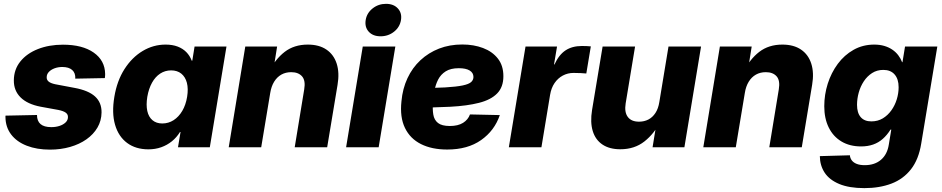

<svg xmlns="http://www.w3.org/2000/svg" viewBox="-20 -764 4888 996"><path d="M239.3 12.2Q170.9 12.2 118.9 -8.1Q66.9 -28.3 37.8 -66.4Q8.8 -104.5 8.3 -156.7Q8.3 -158.7 8.3 -160.6Q8.3 -162.6 8.3 -164.1L171.9 -167.5Q171.9 -136.2 190.2 -120.4Q208.5 -104.5 246.1 -104.5Q269 -104.5 288.6 -110.8Q308.1 -117.2 320.3 -128.9Q332.5 -140.6 332.5 -156.7Q333 -170.9 320.8 -179.7Q308.6 -188.5 282.2 -193.8L190.9 -210.4Q122.1 -223.6 86.7 -258.8Q51.3 -293.9 51.8 -347.2Q52.2 -403.8 85.7 -445.3Q119.1 -486.8 176.8 -509.5Q234.4 -532.2 306.6 -532.2Q407.7 -532.2 466.1 -491.2Q524.4 -450.2 525.4 -380.4Q525.4 -376 525.1 -370.4Q524.9 -364.7 523.9 -358.9L370.6 -356Q372.1 -385.3 354.5 -400.9Q336.9 -416.5 303.2 -416.5Q281.7 -416.5 263.2 -409.7Q244.6 -402.8 233.4 -390.9Q222.2 -378.9 222.2 -363.3Q221.7 -349.6 232.4 -340.8Q243.2 -332 266.1 -327.1L366.7 -308.1Q438.5 -294.9 472.9 -263.7Q507.3 -232.4 506.8 -180.7Q506.3 -137.7 485.6 -102.3Q464.8 -66.9 428.5 -41.3Q392.1 -15.6 343.5 -1.7Q294.9 12.2 239.3 12.2Z M750 10.7Q684.1 10.7 639.4 -22.5Q594.7 -55.7 576.9 -116.7Q559.1 -177.7 573.2 -261.7Q586.9 -344.7 625.7 -405.5Q664.6 -466.3 720 -499.5Q775.4 -532.7 838.9 -532.7Q874.5 -532.7 901.4 -522.5Q928.2 -512.2 946.5 -493.7Q964.8 -475.1 974.6 -449.2H977.5L989.3 -522.5H1154.8L1068.4 0H903.3L916.5 -79.1H913.6Q896.5 -51.3 871.8 -31.2Q847.2 -11.2 816.4 -0.2Q785.6 10.7 750 10.7ZM821.8 -123.5Q854 -123.5 880.6 -140.6Q907.2 -157.7 925.5 -188.7Q943.8 -219.7 950.7 -261.7Q957.5 -303.7 949.5 -334.5Q941.4 -365.2 920.4 -382.1Q899.4 -398.9 867.7 -398.9Q836.4 -398.9 811 -382.3Q785.6 -365.7 768.6 -335Q751.5 -304.2 744.1 -261.7Q737.3 -219.2 744.1 -188.2Q751 -157.2 771 -140.4Q791 -123.5 821.8 -123.5Z M1381.8 -281.7 1335 0H1166.5L1252.4 -522.5H1417.5L1395.5 -384.3L1373.5 -389.6Q1407.7 -457 1456.8 -494.9Q1505.9 -532.7 1576.7 -532.7Q1635.3 -532.7 1673.3 -506.8Q1711.4 -481 1726.6 -433.8Q1741.7 -386.7 1731 -323.7L1677.2 0H1508.8L1558.1 -300.3Q1565.9 -346.2 1546.9 -367.9Q1527.8 -389.6 1490.7 -389.6Q1461.9 -389.6 1439.5 -377Q1417 -364.3 1402.1 -340.1Q1387.2 -315.9 1381.8 -281.7Z M1775.4 0 1861.8 -522.5H2030.8L1944.3 0ZM1954.1 -575.7Q1914.6 -575.7 1892.8 -599.6Q1871.1 -623.5 1877 -660.2Q1882.8 -696.3 1912.8 -720.2Q1942.9 -744.1 1982.4 -744.1Q2022 -744.1 2043.9 -720.2Q2065.9 -696.3 2060.1 -660.2Q2054.2 -623.5 2024.2 -599.6Q1994.1 -575.7 1954.1 -575.7Z M2299.8 11.7Q2220.2 11.7 2163.8 -16.6Q2107.4 -44.9 2080.6 -100.6Q2053.7 -156.2 2062.5 -238.3Q2068.4 -304.2 2093.8 -358.4Q2119.1 -412.6 2161.1 -451.7Q2203.1 -490.7 2257.8 -512Q2312.5 -533.2 2377.9 -533.2Q2437.5 -533.2 2485.8 -514.9Q2534.2 -496.6 2562.7 -460.2Q2591.3 -423.8 2591.3 -368.7Q2591.3 -312 2558.8 -279.1Q2526.4 -246.1 2464.8 -230.5Q2403.3 -214.8 2315.9 -210.2Q2228.5 -205.6 2118.2 -205.6L2134.8 -307.1Q2230 -307.1 2289.1 -310.5Q2348.1 -314 2380.4 -320.8Q2412.6 -327.6 2424.3 -338.6Q2436 -349.6 2436 -364.7Q2436 -386.2 2416.5 -398.2Q2397 -410.2 2359.9 -410.2Q2317.9 -410.2 2292.2 -394Q2266.6 -377.9 2252.9 -351.3Q2239.3 -324.7 2233.9 -293.7Q2228.5 -262.7 2226.1 -232.9Q2223.1 -197.3 2227.8 -169.4Q2232.4 -141.6 2252.2 -126Q2272 -110.4 2313.5 -110.4Q2356 -110.4 2382.1 -126.7Q2408.2 -143.1 2418 -170.4L2572.8 -167Q2545.4 -86.4 2475.8 -37.4Q2406.2 11.7 2299.8 11.7Z M2619.6 0 2706.1 -522.5H2869.6L2854 -429.7H2856.4Q2879.4 -480 2913.8 -502.7Q2948.2 -525.4 2998.5 -525.4Q3011.7 -525.4 3023.2 -524.9Q3034.7 -524.4 3044.9 -523.4L3021.5 -382.8Q3011.7 -383.8 2992.4 -384.8Q2973.1 -385.7 2955.1 -385.7Q2925.3 -385.7 2899.7 -372.1Q2874 -358.4 2856.7 -333Q2839.4 -307.6 2833.5 -271.5L2788.6 0Z M3197.8 10.3Q3141.6 10.3 3105.2 -14.2Q3068.8 -38.6 3054.9 -84.2Q3041 -129.9 3051.3 -193.4L3106 -522.5H3274.4L3225.6 -227.5Q3218.3 -182.1 3236.6 -157.5Q3254.9 -132.8 3294.9 -132.8Q3321.8 -132.8 3343.5 -144Q3365.2 -155.3 3380.1 -178Q3395 -200.7 3400.4 -235.4L3447.8 -522.5H3616.7L3530.3 0H3365.2L3387.7 -138.2H3408.7Q3374.5 -70.8 3323 -30.3Q3271.5 10.3 3197.8 10.3Z M3843.8 -281.7 3796.9 0H3628.4L3714.4 -522.5H3879.4L3857.4 -384.3L3835.4 -389.6Q3869.6 -457 3918.7 -494.9Q3967.8 -532.7 4038.6 -532.7Q4097.2 -532.7 4135.3 -506.8Q4173.3 -481 4188.5 -433.8Q4203.6 -386.7 4192.9 -323.7L4139.2 0H3970.7L4020 -300.3Q4027.8 -346.2 4008.8 -367.9Q3989.7 -389.6 3952.6 -389.6Q3923.8 -389.6 3901.4 -377Q3878.9 -364.3 3864 -340.1Q3849.1 -315.9 3843.8 -281.7Z M4463.9 211.9Q4384.8 211.9 4333.5 190.4Q4282.2 168.9 4257.8 131.6Q4233.4 94.2 4232.9 45.9L4388.7 41.5Q4390.1 57.1 4399.2 68.6Q4408.2 80.1 4424.8 86.4Q4441.4 92.8 4465.8 92.8Q4517.6 92.8 4550.3 64.7Q4583 36.6 4590.8 -14.6L4603.5 -91.8H4599.6Q4581.5 -63 4559.3 -43.5Q4537.1 -23.9 4509.3 -14.2Q4481.4 -4.4 4446.8 -4.4Q4388.2 -4.4 4345.2 -30Q4302.2 -55.7 4279.1 -102.5Q4255.9 -149.4 4255.9 -212.9Q4255.9 -272.9 4273.9 -329.8Q4292 -386.7 4325.9 -432.6Q4359.9 -478.5 4408 -505.6Q4456.1 -532.7 4515.1 -532.7Q4543.5 -532.7 4566.9 -525.9Q4590.3 -519 4608.4 -506.8Q4626.5 -494.6 4639.4 -477.8Q4652.3 -460.9 4659.7 -441.4H4661.6L4674.8 -522.5H4842.3L4758.8 -19Q4745.6 63 4705.8 114Q4666 165 4604.2 188.5Q4542.5 211.9 4463.9 211.9ZM4500 -134.3Q4533.7 -134.3 4559.8 -150.1Q4585.9 -166 4604.2 -191.9Q4622.6 -217.8 4632.1 -249Q4641.6 -280.3 4641.6 -311.5Q4641.6 -354 4620.8 -377.7Q4600.1 -401.4 4562.5 -401.4Q4529.3 -401.4 4503.9 -385Q4478.5 -368.7 4460.9 -342Q4443.4 -315.4 4434.6 -283.4Q4425.8 -251.5 4425.8 -220.2Q4425.8 -178.7 4444.8 -156.5Q4463.9 -134.3 4500 -134.3Z"/></svg>

Font: Inter 28pt ExtraBold
Style: Italic
Weight: 800
Italic angle: -9.3988°
Designer: Rasmus Andersson
Foundry: rsms
Version: Version 4.001;git-66647c0bb